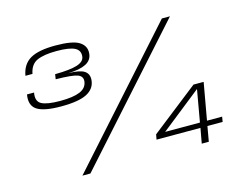

<svg xmlns="http://www.w3.org/2000/svg" viewBox="-94 -834 1265 986"><g transform="rotate(-15 538.0 -341.0)"><path d="M218 -371.5Q126.5 -371.5 90 -395.5Q53.5 -419.5 63.5 -476.5H101Q92.5 -431 121.8 -415.5Q151 -400 220.5 -400Q289 -400 325 -415Q361 -430 365.5 -464Q369 -492 341.5 -502.2Q314 -512.5 226 -513.5L230 -539.5Q310 -540.5 347.2 -552.2Q384.5 -564 388 -590Q392.5 -623 364 -637.8Q335.5 -652.5 267 -652.5Q201 -652.5 164.2 -636.5Q127.5 -620.5 118 -571H80.5Q91 -630.5 135 -656Q179 -681.5 268.5 -681.5Q360.5 -681.5 395.5 -659Q430.5 -636.5 426.5 -596.5Q423.5 -562 390.8 -545.2Q358 -528.5 296.5 -527Q357 -526.5 381.2 -510.8Q405.5 -495 402.5 -461.5Q398.5 -417 355.2 -394.2Q312 -371.5 218 -371.5ZM230.5 0 833.5 -674H876.5L273 0ZM865 0 879.5 -80H646L651 -107L902.5 -304H956.5L921.5 -107H1002L997.5 -80H916.5L902.5 0ZM699 -107H884L914 -277.5Z"/></g></svg>

Font: Anybody ExtraExpanded Light
Style: Italic
Weight: 300
Width: 8
Italic angle: -10°
Designer: Tyler Finck
Foundry: Etcetera Type Company
Version: Version 1.010; ttfautohint (v1.8.3) -l 8 -r 50 -G 200 -x 14 